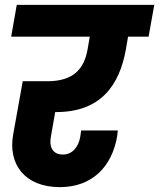

<svg xmlns="http://www.w3.org/2000/svg" viewBox="-20 -760 654 789"><path d="M226.1 9C358 9 440.2 -74.1 461.7 -201.3C462.2 -205.8 463.2 -213.9 464.2 -224H313.5L309.5 -196.2C301.7 -154.5 276.6 -124.9 238.3 -124.9C195.6 -124.9 180.8 -157.4 189.5 -200.4L220 -374.8L129.9 -299.5H211C394.1 -299.5 470.7 -409.9 497.2 -556.3L509.9 -631H352.6L339.8 -556.3C325.1 -476 281.5 -426.2 174.2 -426.2H73.4L34.3 -208.1C11.8 -85.6 81.5 9 226.1 9ZM590.6 -609.2 614 -740H48.9L25.9 -609.2Z"/></svg>

Font: Poppins Devanagari Thin
Style: Italic
Weight: 100
Italic angle: -10°
Designer: Ninad Kale (Devanagari), Jonny Pinhorn (Latin)
Foundry: Indian Type Foundry
Version: 4.005